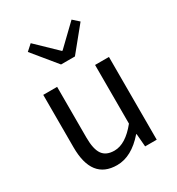

<svg xmlns="http://www.w3.org/2000/svg" viewBox="-198 -955 1003 1091"><g transform="rotate(-30 303.5 -410.0)"><path d="M85 -199V-543H176V-210Q176 -134 200 -100Q224 -66 278 -66Q351 -66 425 -158V-543H516V0H440L433 -85H430Q345 13 250 13Q85 13 85 -199ZM131 -798 170 -833 302 -706H306L438 -833L477 -798L350 -642H259Z"/></g></svg>

Font: Source Han Sans K Regular
Style: Regular
Weight: 400
Designer: Ryoko NISHIZUKA  (kana & ideographs); Paul D. Hunt (Latin, Greek & Cyrillic); Wenlong ZHANG  (bopomofo); Sandoll Communi
Foundry: Adobe Systems Incorporated
Version: Version 1.00 July 18, 2014, initial release